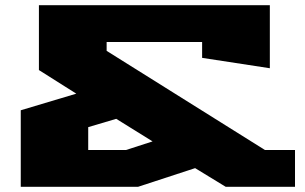

<svg xmlns="http://www.w3.org/2000/svg" viewBox="-20 -720 1177 740"><path d="M60 0V-295L274 -359L130 -450V-700H1020V-457L759 -497V-558H391V-524L1001 -142H1117V0H850L732 -72L512 0ZM320 -142H466L568 -175L428 -262L320 -230Z"/></svg>

Font: Stalin One
Style: Regular
Weight: 400
Designer: Jovanny Lemonad
Foundry: Alexey Maslov, Jovanny Lemonad
Version: Version 3.002; ttfautohint (v0.91) -l 8 -r 50 -G 200 -x 0 -w